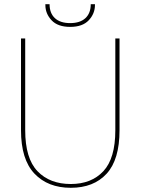

<svg xmlns="http://www.w3.org/2000/svg" viewBox="-20 -887 669 914"><path d="M80 -267V-704H100V-267Q100 -133 158.5 -72Q217 -11 317 -11Q415 -11 472 -72Q529 -133 529 -267V-704H549V-267Q549 -127 487.5 -60Q426 7 317 7Q208 7 144 -60.5Q80 -128 80 -267ZM432 -863Q432 -822 402.5 -790.5Q373 -759 314 -759Q255 -759 225.5 -790.5Q196 -822 196 -863V-867H216Q216 -824 241.5 -800.5Q267 -777 314 -777Q361 -777 386.5 -800.5Q412 -824 412 -867H432Z"/></svg>

Font: SVN-Poppins Thin
Style: Regular
Weight: 100
Designer: Ninad Kale (Devanagari), Jonny Pinhorn (Latin)
Foundry: Indian Type Foundry
Version: Version 3.002 2017